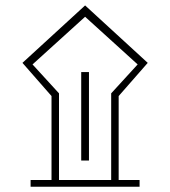

<svg xmlns="http://www.w3.org/2000/svg" viewBox="-20 -706 644 726"><path d="M95.7 -25.4V0H507.8V-25.4H428.7V-342.8L538.6 -468.3L301.8 -685.5L64.9 -468.3L174.8 -342.8V-25.4ZM400.4 -25.4H203.1V-353L103 -462.4L301.8 -642.6L500.5 -462.4L400.4 -353ZM287.1 -433.6V-99.1H316.4V-433.6Z"/></svg>

Font: Estedad Thin
Style: Regular
Weight: 100
Designer: Amin Abedi
Version: Version 7.3